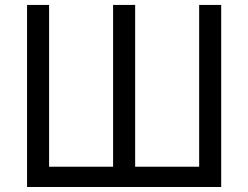

<svg xmlns="http://www.w3.org/2000/svg" viewBox="-20 -747 992 767"><path d="M176.1 -727.3V-81H431.8V-727.3H519.9V-81H775.6V-727.3H863.6V0H88.1V-727.3Z"/></svg>

Font: Fast_Sans-Dotted
Style: Regular
Weight: 400
Version: Version 3.018